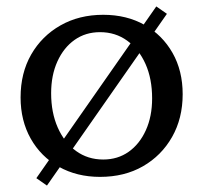

<svg xmlns="http://www.w3.org/2000/svg" viewBox="-20 -538 632 597"><path d="M291 12Q219 12 163 -19.5Q107 -51 75.5 -107Q44 -163 44 -235Q44 -311 77 -368.5Q110 -426 168 -459Q226 -492 301 -492Q374 -492 429.5 -460.5Q485 -429 516.5 -373.5Q548 -318 548 -245Q548 -170 515 -112Q482 -54 424.5 -21Q367 12 291 12ZM301 -42Q346 -42 380 -66Q414 -90 433.5 -133Q453 -176 453 -232Q453 -293 432.5 -339Q412 -385 375.5 -411.5Q339 -438 291 -438Q246 -438 212 -414Q178 -390 158.5 -347Q139 -304 139 -248Q139 -188 159.5 -141.5Q180 -95 216.5 -68.5Q253 -42 301 -42ZM126 39 93 16 466 -518 499 -495Z"/></svg>

Font: Platypi Light Light
Style: Regular
Weight: 300
Version: Version 1.200